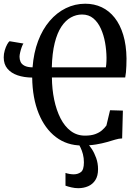

<svg xmlns="http://www.w3.org/2000/svg" viewBox="-20 -771 742 1032"><path d="M640.5 -176.5 636.5 -27Q619 -26.5 599.2 -20.5Q579.5 -14.5 554.2 -7.2Q529 0 496.2 5.5Q463.5 11 420 11Q340 11 280.5 -34.2Q221 -79.5 187.8 -161.5Q154.5 -243.5 153 -354Q109 -354.5 74.5 -366.2Q40 -378 20 -401.8Q0 -425.5 0 -462.5Q0 -481.5 5.5 -500.2Q11 -519 18.5 -532.5Q26 -546 31.5 -549.5L106 -537Q102 -532 97 -518.5Q92 -505 88.5 -490Q85 -475 85 -466Q85 -451.5 90.5 -438.8Q96 -426 111.5 -417.8Q127 -409.5 155 -409Q161 -487.5 184.8 -550.5Q208.5 -613.5 246.8 -658.2Q285 -703 334 -727Q383 -751 438.5 -751Q486.5 -751 526.8 -732Q567 -713 596.5 -675.5Q626 -638 642.5 -583.2Q659 -528.5 660 -457Q660 -436.5 659.2 -417.5Q658.5 -398.5 657 -382.5Q655.5 -366.5 653 -354.5H259Q259.5 -292 271.2 -235.5Q283 -179 305.2 -135.2Q327.5 -91.5 360.5 -66.8Q393.5 -42 436.5 -42Q469.5 -42 491.5 -50Q513.5 -58 528 -70.5Q542.5 -83 552 -96.5L571.5 -178.5ZM258.5 -409H549Q550.5 -417 551.2 -425.5Q552 -434 552.2 -443Q552.5 -452 552.5 -461Q552 -501.5 544.8 -542.2Q537.5 -583 522 -617.2Q506.5 -651.5 481.8 -672.2Q457 -693 421 -693Q389.5 -693 361 -677.2Q332.5 -661.5 310 -627.8Q287.5 -594 274 -539.8Q260.5 -485.5 258.5 -409ZM400.5 240.5Q382.5 240.5 364 236.2Q345.5 232 332 227V158.5Q342 162 354 164Q366 166 376.5 166Q398.5 166 414.8 154Q431 142 431 101.5Q431 78.5 425.8 58.2Q420.5 38 413.2 23Q406 8 400.5 0H421.5H449.5Q460 9.5 473.5 30Q487 50.5 497 78.5Q507 106.5 507 138.5Q507 174.5 492.5 197Q478 219.5 453.8 230Q429.5 240.5 400.5 240.5Z"/></svg>

Font: Merriweather 24pt SemiCondensed
Style: Regular
Weight: 400
Width: 4
Designer: Eben Sorkin
Foundry: Eben Sorkin
Version: Version 2.100